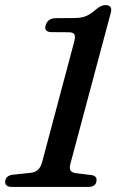

<svg xmlns="http://www.w3.org/2000/svg" viewBox="-23 -736 478 756"><path d="M180.5 -609.5Q149 -609.5 157 -637Q160 -649 170.2 -656.8Q180.5 -664.5 198 -664.5L272 -665Q300 -665.5 317.8 -673.5Q335.5 -681.5 355 -699Q376 -716 391 -716Q422 -716 413 -685L255 -94Q249.5 -76.5 253.8 -66.5Q258 -56.5 277 -54L338.5 -46.5Q359 -42.5 357 -25Q355.5 0 324.5 0H23.5Q-4.5 0 -2.5 -22.5Q-0.5 -43.5 26 -48L98 -55.5Q131.5 -59 142 -94.5L268 -567.5Q275 -592 270 -600.5Q265 -609 247.5 -609Z"/></svg>

Font: Fraunces 9pt S050
Style: Italic
Weight: 400
Italic angle: -16°
Version: Version 1.000; ttfautohint (v1.8.3)